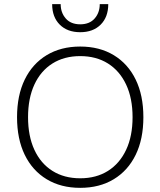

<svg xmlns="http://www.w3.org/2000/svg" viewBox="-20 -894 772 924"><path d="M366 -670Q459 -670 527.5 -628.5Q596 -587 633 -511Q670 -435 670 -330Q670 -225 633 -149Q596 -73 527.5 -31.5Q459 10 366 10Q273 10 204.5 -31.5Q136 -73 99 -149Q62 -225 62 -330Q62 -435 99 -511Q136 -587 204.5 -628.5Q273 -670 366 -670ZM366 -624Q289 -624 232.5 -588.5Q176 -553 145.5 -487Q115 -421 115 -330Q115 -239 145.5 -173Q176 -107 232.5 -71.5Q289 -36 366 -36Q443 -36 499.5 -71.5Q556 -107 587 -173Q618 -239 618 -330Q618 -421 587 -487Q556 -553 499.5 -588.5Q443 -624 366 -624ZM501 -874Q501 -812 464.5 -775.5Q428 -739 366 -739Q304 -739 267.5 -775.5Q231 -812 231 -874H272Q272 -833 296.5 -805Q321 -777 366 -777Q411 -777 435.5 -805Q460 -833 460 -874Z"/></svg>

Font: Work Sans Light
Style: Regular
Weight: 300
Designer: Wei Huang
Foundry: Wei Huang
Version: Version 2.012; ttfautohint (v1.8.3)